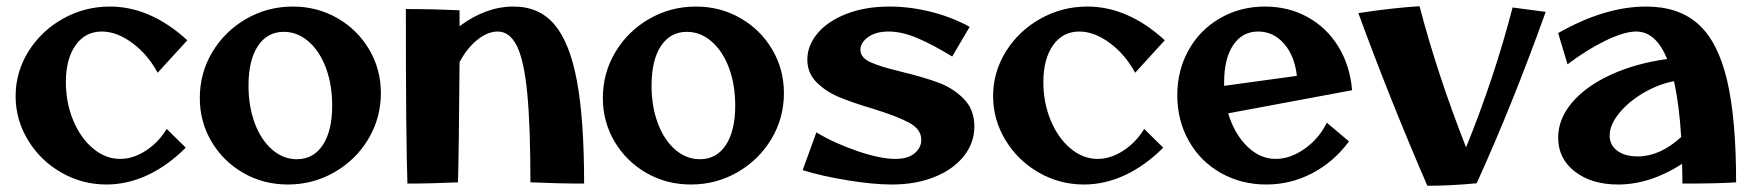

<svg xmlns="http://www.w3.org/2000/svg" viewBox="-20 -586 5611 615"><path d="M30 -278Q30 -355 71 -421Q112 -487 181.5 -526Q251 -565 332 -565Q462 -565 580 -457L485 -353Q453 -412 403.5 -448.5Q354 -485 306 -485Q253 -485 222 -441Q191 -397 191 -323Q191 -257 214.5 -200.5Q238 -144 278 -110.5Q318 -77 365 -77Q406 -77 446.5 -103Q487 -129 514 -173L575 -113Q517 -55 452.5 -25Q388 5 321 5Q243 5 176 -33.5Q109 -72 69.5 -137.5Q30 -203 30 -278Z M620 -272Q620 -352 660 -419Q700 -486 768.5 -525.5Q837 -565 918 -565Q996 -565 1060.5 -528Q1125 -491 1162.5 -427.5Q1200 -364 1200 -288Q1200 -208 1160 -141Q1120 -74 1051.5 -34.5Q983 5 902 5Q824 5 759.5 -32Q695 -69 657.5 -132.5Q620 -196 620 -272ZM1044 -248Q1044 -315 1024 -368.5Q1004 -422 968.5 -453Q933 -484 889 -484Q836 -484 806 -438.5Q776 -393 776 -312Q776 -245 796 -191.5Q816 -138 851.5 -107Q887 -76 931 -76Q984 -76 1014 -121.5Q1044 -167 1044 -248Z M1679 -2Q1679 -181 1669 -286Q1659 -391 1636 -438Q1613 -485 1574 -485Q1542 -485 1509 -458.5Q1476 -432 1452 -387Q1450 -108 1447 -2Q1363 2 1285 2Q1280 -140 1280 -557Q1366 -557 1452 -553V-502Q1536 -565 1625 -565Q1707 -565 1756 -507.5Q1805 -450 1828 -326.5Q1851 -203 1851 2Q1769 2 1679 -2Z M1911 -272Q1911 -352 1951 -419Q1991 -486 2059.5 -525.5Q2128 -565 2209 -565Q2287 -565 2351.5 -528Q2416 -491 2453.5 -427.5Q2491 -364 2491 -288Q2491 -208 2451 -141Q2411 -74 2342.5 -34.5Q2274 5 2193 5Q2115 5 2050.5 -32Q1986 -69 1948.5 -132.5Q1911 -196 1911 -272ZM2335 -248Q2335 -315 2315 -368.5Q2295 -422 2259.5 -453Q2224 -484 2180 -484Q2127 -484 2097 -438.5Q2067 -393 2067 -312Q2067 -245 2087 -191.5Q2107 -138 2142.5 -107Q2178 -76 2222 -76Q2275 -76 2305 -121.5Q2335 -167 2335 -248Z M2551 -41 2595 -162Q2653 -127 2726.5 -102Q2800 -77 2848 -77Q2888 -77 2909.5 -95Q2931 -113 2931 -138Q2931 -172 2892 -193Q2853 -214 2775 -238Q2708 -258 2666.5 -275.5Q2625 -293 2595.5 -322.5Q2566 -352 2566 -395Q2566 -440 2598.5 -479Q2631 -518 2691 -541.5Q2751 -565 2829 -565Q2895 -565 2962.5 -548Q3030 -531 3086 -500L3030 -405Q2968 -443 2918.5 -464Q2869 -485 2826 -485Q2785 -485 2760.5 -467Q2736 -449 2736 -427Q2736 -401 2768.5 -386.5Q2801 -372 2868 -356Q2938 -339 2985.5 -321.5Q3033 -304 3067 -269.5Q3101 -235 3101 -181Q3101 -128 3067 -85.5Q3033 -43 2973 -19Q2913 5 2837 5Q2777 5 2694.5 -8.5Q2612 -22 2551 -41Z M3161 -278Q3161 -355 3202 -421Q3243 -487 3312.5 -526Q3382 -565 3463 -565Q3593 -565 3711 -457L3616 -353Q3584 -412 3534.5 -448.5Q3485 -485 3437 -485Q3384 -485 3353 -441Q3322 -397 3322 -323Q3322 -257 3345.5 -200.5Q3369 -144 3409 -110.5Q3449 -77 3496 -77Q3537 -77 3577.5 -103Q3618 -129 3645 -173L3706 -113Q3648 -55 3583.5 -25Q3519 5 3452 5Q3374 5 3307 -33.5Q3240 -72 3200.5 -137.5Q3161 -203 3161 -278Z M3751 -281Q3751 -361 3787.5 -426Q3824 -491 3888.5 -528Q3953 -565 4032 -565Q4107 -565 4168 -531.5Q4229 -498 4266.5 -437.5Q4304 -377 4311 -297L3914 -223Q3934 -157 3975 -117Q4016 -77 4066 -77Q4113 -77 4159 -109.5Q4205 -142 4230 -193L4301 -133Q4252 -67 4183 -31Q4114 5 4036 5Q3956 5 3890.5 -32Q3825 -69 3788 -134.5Q3751 -200 3751 -281ZM3901 -311 4134 -343Q4127 -407 4093 -446Q4059 -485 4010 -485Q3959 -485 3930 -441.5Q3901 -398 3901 -321Z M4331 -544Q4442 -561 4527 -566Q4584 -348 4676 -114Q4767 -338 4825 -562L4931 -548Q4825 -252 4710 1Q4628 9 4552 9Q4432 -268 4331 -544Z M5368 -61Q5265 5 5163 5Q5078 5 5024.5 -36.5Q4971 -78 4971 -145Q4971 -205 5015.5 -257.5Q5060 -310 5139.5 -346.5Q5219 -383 5320 -397Q5284 -485 5221 -485Q5183 -485 5123 -456Q5063 -427 5001 -380L4971 -480Q5120 -565 5253 -565Q5357 -565 5420 -508.5Q5483 -452 5512 -329Q5541 -206 5541 -2Q5489 2 5369 2ZM5226 -85Q5297 -85 5365 -147Q5359 -249 5342 -326Q5291 -316 5243.5 -288Q5196 -260 5166 -223Q5136 -186 5136 -152Q5136 -121 5160.5 -103Q5185 -85 5226 -85Z"/></svg>

Font: Otomanopee One
Style: Regular
Weight: 400
Designer: Das Ende der Wildnis
Foundry: Gutenberg Labo
Version: Version 3.005